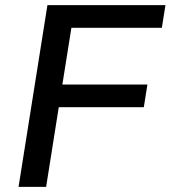

<svg xmlns="http://www.w3.org/2000/svg" viewBox="-20 -725 662 745"><path d="M52 0 164 -705H622L608 -617H257L222 -397H552L538 -309H208L159 0Z"/></svg>

Font: Nunito Sans 10pt SemiBold
Style: Italic
Weight: 600
Italic angle: -9°
Designer: Vernon Adams
Foundry: Vernon Adams
Version: Version 3.101;gftools[0.9.27]